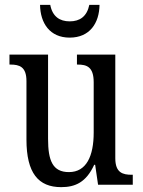

<svg xmlns="http://www.w3.org/2000/svg" viewBox="-20 -761 588 791"><path d="M267 -606C350 -606 389 -666 390 -741H348C338 -693 309 -673 267 -673C226 -673 196 -693 187 -741H145C146 -666 185 -606 267 -606ZM232 10C290 10 335 -10 368 -82H372L384 0H527V-41H523C486 -41 455 -49 455 -109V-536H297V-495H300C337 -495 366 -486 366 -422V-215C366 -118 336 -52 264 -52C197 -52 178 -99 178 -189V-536H19V-495H23C60 -495 89 -486 89 -427V-186C89 -48 138 10 232 10Z"/></svg>

Font: Noto Serif Tamil Condensed
Style: Italic
Weight: 400
Width: 3
Italic angle: -12°
Designer: Indian Type Foundry, Tom Grace, and the Monotype Design Team
Foundry: Monotype Imaging Inc.
Version: Version 2.003